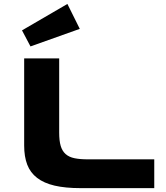

<svg xmlns="http://www.w3.org/2000/svg" viewBox="-20 -973 858 993"><path d="M286.1 -287.1Q286.1 -245.1 293.9 -218.5Q301.8 -191.9 319.3 -176.3Q336.9 -160.6 365 -154.8Q393.1 -148.9 434.1 -148.9H777.8V0H397Q317.9 0 262.5 -12.9Q207 -25.9 171.9 -53Q136.7 -80.1 120.8 -121.6Q105 -163.1 105 -220.2V-670.9H286.1ZM392.6 -823.7 137.7 -732.9 93.8 -815.9 328.6 -952.6Z"/></svg>

Font: Syncopate
Style: Bold
Weight: 700
Designer: Astigmatic (AOETI)
Foundry: Astigmatic (AOETI)
Version: Version 1.001 2011